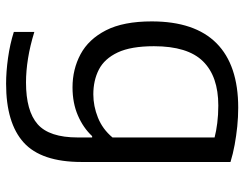

<svg xmlns="http://www.w3.org/2000/svg" viewBox="-108 -484 821 646"><g transform="rotate(90 303.0 -160.5)"><path d="M261 230Q221 230 174.5 223.5Q128 217 87 204V135Q134 149.5 176.2 156.2Q218.5 163 257 163Q353 163 397.5 123.8Q442 84.5 442 -11V-59.5H437.5Q409.5 -29.5 367.8 -11.5Q326 6.5 273.5 6.5Q212.5 6.5 162 -20.5Q111.5 -47.5 81.5 -106Q51.5 -164.5 51.5 -260Q51.5 -405 125 -478Q198.5 -551 342 -551Q373 -551 404.8 -547.8Q436.5 -544.5 466.8 -539Q497 -533.5 524.5 -525V-24Q524.5 111.5 459 170.8Q393.5 230 261 230ZM297 -63.5Q336.5 -63.5 375.2 -79Q414 -94.5 442 -128V-471.5Q421 -477 393.5 -480.5Q366 -484 334.5 -484Q236.5 -484 185.8 -432.5Q135 -381 135 -267.5Q135 -190 156 -145.5Q177 -101 213.5 -82.2Q250 -63.5 297 -63.5Z"/></g></svg>

Font: Encode Sans SemiExpanded
Style: Regular
Weight: 400
Width: 6
Designer: Multiple Designers
Foundry: Impallari Type
Version: Version 3.002